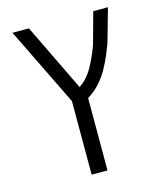

<svg xmlns="http://www.w3.org/2000/svg" viewBox="-111 -601 755 901"><g transform="rotate(-15 266.5 -150.5)"><path d="M273.4 -192.4Q305.7 -211.9 331.1 -251Q356.4 -290 384.8 -364.3L427.7 -519.5H499L453.1 -357.4Q419.9 -265.6 384.3 -213.9Q348.6 -162.1 298.8 -131.8V219.7H221.7V-137.7L35.2 -519.5H115.2Z"/></g></svg>

Font: Gen Shin Gothic Normal
Style: Regular
Weight: 300
Designer: [Source Han Sans]
Ryoko NISHIZUKA  (kana & ideographs); Paul D. Hunt (Latin, Greek & Cyrillic); Wenlong ZHANG  (bopomofo
Version: Version 1.002.20150607